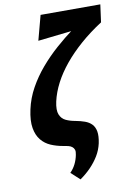

<svg xmlns="http://www.w3.org/2000/svg" viewBox="-98 -773 720 1032"><g transform="rotate(-10 262.0 -257.0)"><path d="M256 197 208 153Q226 135 237.5 112Q249 89 254 63Q258 45 254.5 35Q251 25 242.5 18.5Q234 12 221.5 9Q209 6 195 4Q160 -2 129.5 -15Q99 -28 78 -53.5Q57 -79 50 -119.5Q43 -160 56 -220Q69 -280 99 -334Q129 -388 170 -436Q211 -484 258.5 -526Q306 -568 354 -603.5Q402 -639 445 -668L511 -615Q446 -573 393.5 -527Q341 -481 301.5 -433Q262 -385 236.5 -336Q211 -287 200 -238Q190 -192 200 -167.5Q210 -143 232.5 -132.5Q255 -122 284 -117Q311 -112 333.5 -104Q356 -96 370.5 -81Q385 -66 389.5 -41Q394 -16 386 23Q378 59 359.5 89.5Q341 120 315 147Q289 174 256 197ZM162 -576 198 -711H524L511 -615Z"/></g></svg>

Font: Ysabeau ExtraBold
Style: Italic
Weight: 800
Italic angle: -12°
Designer: Christian Thalmann (Catharsis Fonts)
Version: Version 2.002